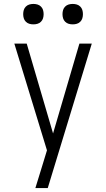

<svg xmlns="http://www.w3.org/2000/svg" viewBox="-20 -742 540 977"><path d="M160 215Q168 188 176.5 161.5Q185 135 193 108L219 23L53 -520H116L250 -63L384 -520H447L223 215ZM350 -618Q339 -618 329 -621Q319 -624 311.5 -631.5Q304 -639 301 -649Q298 -659 298 -670Q298 -681 301 -691Q304 -701 311.5 -708.5Q319 -716 329 -719Q339 -722 350 -722Q361 -722 371 -719Q381 -716 388.5 -708.5Q396 -701 399 -691Q402 -681 402 -670Q402 -659 399 -649Q396 -639 388.5 -631.5Q381 -624 371 -621Q361 -618 350 -618ZM150 -618Q139 -618 129 -621Q119 -624 111.5 -631.5Q104 -639 101 -649Q98 -659 98 -670Q98 -681 101 -691Q104 -701 111.5 -708.5Q119 -716 129 -719Q139 -722 150 -722Q161 -722 171 -719Q181 -716 188.5 -708.5Q196 -701 199 -691Q202 -681 202 -670Q202 -659 199 -649Q196 -639 188.5 -631.5Q181 -624 171 -621Q161 -618 150 -618Z"/></svg>

Font: Iosevka Fixed Light
Style: Regular
Weight: 300
Monospace: yes
Designer: Belleve Invis
Foundry: Belleve Invis
Version: Version 32.3.0